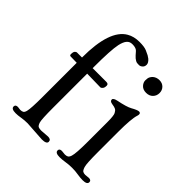

<svg xmlns="http://www.w3.org/2000/svg" viewBox="-195 -865 1015 1015"><g transform="rotate(45 312.5 -358.0)"><path d="M76.7 7.3Q43.9 7.3 43.9 -10.7Q43.9 -24.9 62 -24.9L81.5 -22.5Q92.8 -22.5 99.9 -26.6Q106.9 -30.8 110.4 -44.4Q116.7 -67.4 116.7 -154.8V-409.7L70.8 -410.6Q62.5 -410.6 62.5 -419.9Q62.5 -438 68.6 -443.6Q74.7 -449.2 78.6 -449.2H116.7V-450.7Q116.7 -655.3 202.6 -705.1Q232.4 -722.7 273.9 -722.7Q309.6 -722.7 327.4 -715.1Q345.2 -707.5 353.5 -702.9Q361.8 -698.2 369.1 -692.4Q385.7 -677.7 385.7 -663.8Q385.7 -649.9 376.5 -641.8Q367.2 -633.8 357.9 -633.8Q348.6 -633.8 343.3 -634.5Q337.9 -635.3 332 -638.7Q320.3 -645 309.3 -657.5Q298.3 -669.9 294.7 -674.1Q291 -678.2 286.1 -681.2Q274.9 -687.5 255.1 -687.5Q235.4 -687.5 223.9 -673.6Q212.4 -659.7 206.1 -630.9Q196.3 -584.5 196.3 -458V-449.2H298.8Q314.5 -449.2 314.5 -436Q314.5 -420.4 307.9 -413.3Q301.3 -406.2 297.4 -406.2L196.3 -408.2V-155.8Q196.3 -65.4 202.1 -47.9Q208 -30.3 216.1 -26.9Q224.1 -23.4 237.3 -23.4L285.6 -26.9Q307.6 -26.9 307.6 -9.8Q307.6 7.3 272 7.3L159.7 0Q134.8 0 114 3.7Q93.3 7.3 76.7 7.3ZM454.1 -641.1Q469.2 -654.3 491 -654.3Q512.7 -654.3 526.1 -640.6Q539.6 -627 539.6 -606.2Q539.6 -585.4 525.6 -571Q511.7 -556.6 488 -556.6Q464.4 -556.6 451.4 -570.6Q438.5 -584.5 438.5 -600.8Q438.5 -617.2 442.9 -626Q447.3 -634.8 454.1 -641.1ZM405.3 7.3Q372.6 7.3 372.6 -10.7Q372.6 -24.9 390.6 -24.9L415 -22.5Q426.3 -22.5 433.6 -26.6Q440.9 -30.8 445.3 -44.4Q453.1 -68.8 453.1 -154.8V-301.8Q453.1 -350.1 446.5 -363Q439.9 -376 431.6 -380.6Q423.3 -385.3 404.1 -387.9Q384.8 -390.6 384.8 -403.3Q384.8 -414.6 410.2 -419.9Q468.3 -431.6 490.2 -443.8Q520.5 -460.9 531.7 -460.9Q543 -460.9 543 -449.7Q543 -444.3 541 -438.5Q529.8 -404.8 529.8 -305.7V-154.8Q529.8 -68.8 535.9 -49.8Q542 -30.8 549.3 -26.6Q556.6 -22.5 567.9 -22.5L592.3 -24.9Q610.4 -24.9 610.4 -10.7Q610.4 7.3 577.6 7.3Q559.1 7.3 537.8 3.7Q516.6 0 492.2 0Q467.8 0 445.8 3.7Q423.8 7.3 405.3 7.3Z"/></g></svg>

Font: Ovo
Style: Regular
Weight: 400
Designer: Nicole Fally
Foundry: Sorkin Type Co.
Version: Version 1.001